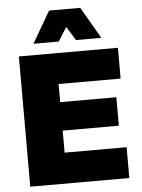

<svg xmlns="http://www.w3.org/2000/svg" viewBox="-59 -934 724 981"><g transform="rotate(-5 303.0 -444.0)"><path d="M56 0V-668H564V-510H246V-417H534V-271H246V-158H564V0ZM354 -726 310 -797 266 -726H136L230 -888H390L484 -726Z"/></g></svg>

Font: Celebes Black
Style: Regular
Weight: 900
Designer: Anugrah Pasau
Foundry: Lafontype
Version: Version 1.000; ttfautohint (v1.8.4)